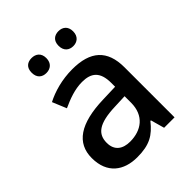

<svg xmlns="http://www.w3.org/2000/svg" viewBox="-209 -858 989 989"><g transform="rotate(-45 286.0 -363.5)"><path d="M136 -683C136 -645 159 -628 189 -628C218 -628 243 -645 243 -683C243 -721 218 -737 189 -737C159 -737 136 -721 136 -683ZM332 -683C332 -645 356 -628 385 -628C413 -628 438 -645 438 -683C438 -721 413 -737 385 -737C356 -737 332 -721 332 -683ZM297 -548C221 -548 153 -528 103 -502L135 -425C181 -446 232 -466 286 -466C351 -466 389 -438 389 -356V-328L298 -325C127 -320 44 -262 44 -153C44 -41 116 10 213 10C303 10 346 -16 393 -75H397L418 0H494V-365C494 -490 428 -548 297 -548ZM316 -256 389 -259V-212C389 -118 326 -73 244 -73C191 -73 154 -98 154 -154C154 -217 194 -252 316 -256Z"/></g></svg>

Font: Noto Sans Georgian Medium
Style: Regular
Weight: 500
Designer: Monotype Design Team, Akaki Razmadze
Foundry: Google LLC
Version: Version 2.005